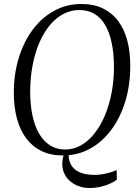

<svg xmlns="http://www.w3.org/2000/svg" viewBox="-20 -772 694 967"><path d="M430 175Q401 175 373 164.2Q345 153.5 324.5 132.5Q304 111.5 296.5 80.5Q289 49.5 300.5 9L325.5 6Q326 37.5 337.8 57.8Q349.5 78 368.8 89.2Q388 100.5 411 104.8Q434 109 456.5 109Q473.5 109 493.8 105.8Q514 102.5 533.5 97Q553 91.5 567.5 84.5L568.5 133Q556.5 142.5 535.8 152.2Q515 162 487.8 168.5Q460.5 175 430 175ZM296.5 11Q236 11 190 -11Q144 -33 112.8 -74.2Q81.5 -115.5 65.8 -173.2Q50 -231 49.5 -302.5Q49.5 -399.5 74.8 -481.2Q100 -563 145.8 -623.8Q191.5 -684.5 253.8 -718.2Q316 -752 390 -752Q451.5 -752 497.8 -729.8Q544 -707.5 574.8 -666.5Q605.5 -625.5 620.8 -568.8Q636 -512 636 -442.5Q636.5 -346.5 611.8 -264Q587 -181.5 541.8 -119.8Q496.5 -58 434 -23.5Q371.5 11 296.5 11ZM308.5 -19Q351 -19 388.5 -40.5Q426 -62 456.2 -100.2Q486.5 -138.5 508.5 -191Q530.5 -243.5 542.2 -305.8Q554 -368 554 -436Q553.5 -504.5 542.2 -557.5Q531 -610.5 509 -647.2Q487 -684 454.5 -702.8Q422 -721.5 379 -721.5Q336.5 -721.5 298.8 -701.5Q261 -681.5 230.2 -644.2Q199.5 -607 177.5 -555.5Q155.5 -504 143.8 -441.2Q132 -378.5 132 -307.5Q132.5 -240 144.2 -186.8Q156 -133.5 178.8 -96Q201.5 -58.5 234 -38.8Q266.5 -19 308.5 -19Z"/></svg>

Font: Merriweather 120pt Light
Style: Italic
Weight: 300
Italic angle: -7.8°
Version: Version 2.101